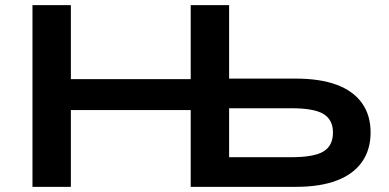

<svg xmlns="http://www.w3.org/2000/svg" viewBox="-20 -725 1508 745"><path d="M106 0V-705H255V-418H720V-705H869V-420H1128Q1222 -420 1286.5 -396Q1351 -372 1384.5 -325Q1418 -278 1418 -211Q1418 -144 1384.5 -96.5Q1351 -49 1286.5 -24.5Q1222 0 1128 0H720V-298H255V0ZM869 -115H1109Q1199 -115 1235.5 -137.5Q1272 -160 1272 -211Q1272 -260 1235.5 -282.5Q1199 -305 1110 -305H869Z"/></svg>

Font: Nunito Sans 10pt Expanded
Style: Bold
Weight: 700
Width: 7
Designer: Vernon Adams
Foundry: Vernon Adams
Version: Version 3.101;gftools[0.9.27]